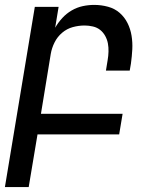

<svg xmlns="http://www.w3.org/2000/svg" viewBox="-27 -548 647 783"><path d="M-7 215 115 -520H212L198 -435Q210 -456 227 -474.5Q244 -493 265.5 -505.5Q287 -518 310.5 -523Q334 -528 357 -528Q386 -528 413.5 -520.5Q441 -513 461 -495.5Q481 -478 493 -454Q505 -430 509.5 -402.5Q514 -375 512.5 -346.5Q511 -318 507 -289L502 -260H405L412 -303Q415 -320 415.5 -337.5Q416 -355 413 -371Q410 -387 402 -401.5Q394 -416 381.5 -426Q369 -436 352 -440Q335 -444 318 -444Q294 -444 270 -437.5Q246 -431 226.5 -414.5Q207 -398 195.5 -375Q184 -352 180 -328L140 -84H473L459 0H126L90 215Z"/></svg>

Font: Iosevka Medium Extended
Style: Italic
Weight: 500
Width: 7
Italic angle: -9°
Monospace: yes
Designer: Belleve Invis
Foundry: Belleve Invis
Version: Version 32.5.0; ttfautohint (v1.8.4)